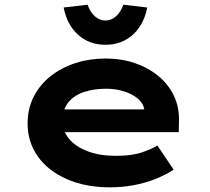

<svg xmlns="http://www.w3.org/2000/svg" viewBox="-20 -793 902 823"><path d="M451.9 10Q346 10 265.9 -25.4Q185.8 -60.7 142 -122.7Q98.3 -184.6 98.3 -263.3Q98.3 -327.2 124.5 -378.7Q150.8 -430.2 197.1 -466.7Q243.4 -503.2 303.7 -522.7Q364 -542.2 432 -542.2Q499.6 -542.2 557.2 -522.8Q614.7 -503.4 658.2 -467.7Q701.6 -432 725.2 -382.9Q748.8 -333.8 747.2 -274L746.2 -226.6H210.9L187.9 -324.1H615.8L598.6 -301.9V-322.4Q595.3 -348.9 572 -369.2Q548.8 -389.5 512.6 -401.1Q476.5 -412.7 434.3 -412.7Q383.1 -412.7 340.3 -398.7Q297.6 -384.6 272.7 -354Q247.9 -323.4 247.9 -275.5Q247.9 -231.8 275.8 -198.1Q303.7 -164.4 355.4 -144.7Q407.1 -125 477.4 -125Q545.2 -125 587.9 -139.7Q630.6 -154.4 654.8 -169L724.3 -65.6Q688.9 -42.7 644.8 -25.3Q600.7 -8 552 1Q503.3 10 451.9 10ZM432 -601.1Q362.8 -601.1 315.1 -643.7Q267.3 -686.4 252.8 -760.8L355.5 -772.8Q366.2 -741.3 386.7 -723.1Q407.1 -705 432 -705Q456.8 -705 477.3 -723.1Q497.8 -741.3 508.5 -772.8L611.2 -760.8Q596.6 -686.4 548.9 -643.7Q501.1 -601.1 432 -601.1Z"/></svg>

Font: Lexend Tera
Style: Regular
Weight: 400
Designer: Bonnie Shaver-Troup, Thomas Jockin
Foundry: Lexend
Version: Version 1.007